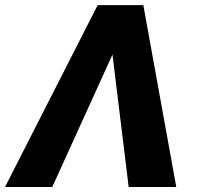

<svg xmlns="http://www.w3.org/2000/svg" viewBox="-23 -748 813 768"><path d="M491.7 0 423.8 -555.2 426.8 -727.5H550.3L682.1 0ZM438.5 -555.2 186 0H-2.9L367.7 -727.5H491.7Z"/></svg>

Font: Inter 18pt ExtraBold
Style: Italic
Weight: 800
Italic angle: -9.3988°
Designer: Rasmus Andersson
Foundry: rsms
Version: Version 4.001;git-66647c0bb